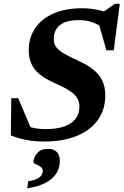

<svg xmlns="http://www.w3.org/2000/svg" viewBox="-20 -733 652 1012"><path d="M531.5 -576.5Q505.5 -601.5 471 -614.2Q436.5 -627 395 -627Q351 -627 321.5 -615.2Q292 -603.5 277.8 -581Q263.5 -558.5 263.5 -527Q263.5 -501 277.5 -483Q291.5 -465 320.8 -448.8Q350 -432.5 396 -411Q442 -390.5 472.8 -365.5Q503.5 -340.5 519.2 -307.8Q535 -275 535 -230Q535 -155 495.5 -100.2Q456 -45.5 383.8 -16.2Q311.5 13 212.5 13Q161 13 117.8 4.5Q74.5 -4 37 -19.5L39.5 -215.5H76L158.5 -20.5L84 -82Q117.5 -67.5 150.5 -60Q183.5 -52.5 219.5 -52.5Q279 -52.5 318.5 -66.5Q358 -80.5 378.2 -106.8Q398.5 -133 398.5 -169Q398.5 -193.5 389 -211.8Q379.5 -230 361.2 -244.2Q343 -258.5 317 -271.8Q291 -285 258 -300Q214 -320 186.2 -343.8Q158.5 -367.5 145 -397.8Q131.5 -428 131.5 -467.5Q131.5 -535 165.8 -585Q200 -635 262.8 -662.2Q325.5 -689.5 410.5 -689.5Q449 -689.5 484 -683.2Q519 -677 551 -664L518 -665.5L585.5 -713H611.5L579.5 -468H540.5L491.5 -641ZM156.5 121.5Q156.5 96.5 176 74Q195.5 51.5 234.5 51.5Q263.5 51.5 279.5 68.2Q295.5 85 295.5 116.5Q295.5 148.5 278.8 177.8Q262 207 224.2 228.5Q186.5 250 123.5 259.5L128.5 223Q159.5 217.5 176.2 208.8Q193 200 199.2 189.5Q205.5 179 205.5 168.5Q205.5 153.5 193.2 145.5Q181 137.5 168.8 132.5Q156.5 127.5 156.5 121.5Z"/></svg>

Font: Newsreader 16pt 16pt
Style: Bold Italic
Weight: 700
Italic angle: -17°
Version: Version 1.003